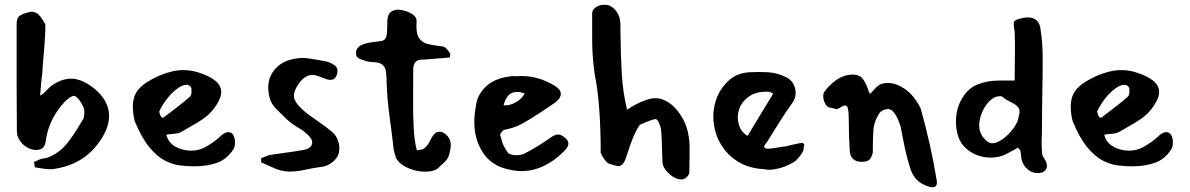

<svg xmlns="http://www.w3.org/2000/svg" viewBox="-20 -711 5006 808"><path d="M189 1Q179 1 163.5 -1Q148 -3 126 -7Q126 -17 123 -29Q127 -31 131.5 -33Q136 -35 142 -38Q152 -42 162 -44Q193 -47 232 -77Q270 -106 332 -213Q333 -217 334 -224Q335 -231 335 -241Q335 -251 332 -258Q316 -295 295 -307Q289 -310 274 -300.5Q259 -291 250 -280Q184 -208 172 -115Q167 -79 131 -80Q111 -80 92.5 -91.5Q74 -103 62.5 -121Q51 -139 51 -159Q50 -235 50 -347.5Q50 -460 50 -611Q50 -636 64.5 -645.5Q79 -655 107 -661Q118 -664 134 -656Q148 -649 171 -609Q171 -551 162 -462L159 -422Q159 -412 157.5 -399.5Q156 -387 154 -370Q152 -351 151 -335.5Q150 -320 149 -309Q160 -313 177 -332Q182 -337 186.5 -341Q191 -345 195 -349Q238 -380 279 -380Q321 -380 368 -345Q439 -292 439 -223Q439 -168 393 -107Q327 -18 207 0Q204 1 199.5 1Q195 1 189 1Z M797 -11Q769 -11 737 -15Q705 -19 672.5 -36Q640 -53 608 -92Q576 -131 547 -201Q543 -217 541 -232Q539 -247 539 -262Q539 -309 565.5 -338Q592 -367 651 -393Q706 -416 751 -416Q785 -416 815 -406Q911 -376 911 -324Q911 -291 872 -244Q860 -230 844.5 -218Q829 -206 805.5 -192Q782 -178 743 -156Q732 -149 710 -148Q699 -147 691.5 -146Q684 -145 680 -144Q688 -111 718 -94Q748 -77 785 -77Q816 -77 842 -91Q878 -110 906 -136Q925 -155 942 -155Q953 -155 961 -144Q969 -130 969 -112Q969 -92 961 -81Q935 -41 893.5 -26Q852 -11 797 -11ZM673 -220Q708 -246 735 -267.5Q762 -289 780 -305Q786 -311 786 -327Q786 -338 785 -341Q783 -346 778 -350Q771 -353 770 -354Q752 -356 730 -341Q708 -326 687 -300.5Q666 -275 650 -242Q658 -205 673 -220Z M1142 0Q1126 -7 1110 -14Q1094 -21 1079 -28V-45Q1090 -49 1101 -54Q1112 -59 1123 -60Q1156 -65 1190 -69.5Q1224 -74 1258 -80Q1285 -85 1292 -102Q1299 -119 1280 -139Q1261 -159 1235.5 -173.5Q1210 -188 1189 -207Q1169 -227 1146.5 -248.5Q1124 -270 1116 -294Q1097 -362 1128 -408Q1159 -454 1222 -464Q1252 -470 1283.5 -464.5Q1315 -459 1346 -454Q1368 -450 1387 -437Q1406 -424 1398 -398Q1392 -379 1379 -376Q1366 -373 1351.5 -378.5Q1337 -384 1324 -389Q1297 -400 1277.5 -393Q1258 -386 1241 -364Q1210 -322 1219 -295Q1228 -268 1274 -232Q1300 -213 1325.5 -195.5Q1351 -178 1375 -158Q1394 -143 1402 -120.5Q1410 -98 1407.5 -76Q1405 -54 1389 -38Q1364 -11 1327 -8Q1297 -4 1266 3Q1235 10 1204 11Q1173 12 1142 0Z M1822 -2Q1807 9 1781.5 11Q1756 13 1728.5 6.5Q1701 0 1678 -14Q1655 -28 1646 -48Q1644 -54 1641.5 -63.5Q1639 -73 1637 -80Q1629 -151 1619 -223.5Q1609 -296 1607 -367Q1607 -393 1604 -411.5Q1601 -430 1587.5 -440Q1574 -450 1541 -450Q1523 -452 1501 -460.5Q1479 -469 1479 -480Q1476 -498 1484.5 -508.5Q1493 -519 1508 -524.5Q1523 -530 1537 -532Q1563 -536 1578 -537.5Q1593 -539 1599.5 -545.5Q1606 -552 1608 -569Q1610 -586 1610 -619Q1610 -639 1617.5 -652.5Q1625 -666 1648 -670Q1667 -671 1687.5 -664.5Q1708 -658 1721.5 -646.5Q1735 -635 1733 -619Q1730 -573 1742.5 -552.5Q1755 -532 1779.5 -526Q1804 -520 1837 -516Q1849 -516 1858.5 -506.5Q1868 -497 1875 -485Q1875 -481 1874 -476Q1873 -471 1873 -469L1762 -460Q1719 -464 1719 -418Q1719 -353 1718.5 -289.5Q1718 -226 1721 -171.5Q1724 -117 1734 -79Q1748 -79 1759.5 -83.5Q1771 -88 1784 -108Q1791 -121 1797.5 -133Q1804 -145 1814 -152Q1824 -159 1841 -155Q1861 -146 1871 -127Q1881 -108 1875 -81Q1871 -61 1867 -51Q1863 -41 1853.5 -31.5Q1844 -22 1822 -2Z M2172 9Q2159 9 2143 6.5Q2127 4 2108 -1Q2044 -18 2010 -72.5Q1976 -127 1976 -198Q1976 -221 1979 -240Q1980 -247 1983.5 -269.5Q1987 -292 1995 -307Q2033 -380 2130 -390Q2135 -391 2138.5 -391Q2142 -391 2145 -391Q2148 -390 2151 -390Q2154 -390 2156 -390Q2160 -391 2165 -391Q2170 -391 2177 -391Q2245 -391 2311 -352Q2342 -334 2340 -314Q2339 -295 2310 -275L2258 -240Q2210 -208 2176.5 -190Q2143 -172 2103 -165Q2097 -163 2090.5 -154.5Q2084 -146 2085 -142Q2086 -139 2088 -133Q2090 -127 2092 -118Q2096 -99 2119 -66Q2131 -59 2149 -58Q2170 -57 2186 -64Q2215 -79 2243.5 -96.5Q2272 -114 2300 -134Q2317 -145 2328 -145Q2344 -145 2360 -129Q2372 -119 2372 -106Q2372 -93 2353 -74Q2269 10 2172 9ZM2099 -268Q2123 -265 2150.5 -280.5Q2178 -296 2188 -318Q2170 -324 2156 -324Q2133 -324 2120 -310Q2107 -296 2099 -268Z M2846 44Q2830 44 2812 32.5Q2794 21 2781.5 4.5Q2769 -12 2768 -27L2766 -82Q2766 -92 2765.5 -105.5Q2765 -119 2764 -137Q2763 -174 2755 -189Q2749 -207 2740 -210Q2730 -211 2673 -186Q2660 -169 2645.5 -135Q2631 -101 2615 -49Q2603 -12 2583 -12Q2582 -12 2578.5 -12.5Q2575 -13 2570 -14Q2566 -15 2560 -17Q2554 -19 2546 -21Q2528 -26 2508 -67Q2508 -167 2502 -249.5Q2496 -332 2483 -397Q2478 -429 2475 -467Q2472 -505 2472 -548V-655Q2472 -670 2487.5 -680.5Q2503 -691 2523 -691Q2541 -691 2552 -684Q2591 -658 2591 -605V-583Q2592 -481 2596.5 -402Q2601 -323 2619 -249Q2656 -275 2701 -291Q2742 -305 2775 -290Q2808 -275 2832.5 -243.5Q2857 -212 2869 -176Q2876 -156 2879.5 -129Q2883 -102 2882 -68L2881 14Q2881 22 2872.5 31.5Q2864 41 2856 43Q2853 44 2846 44Z M3197 1Q3131 -2 3084.5 -31.5Q3038 -61 3012 -106.5Q2986 -152 2982.5 -205Q2979 -258 3000 -308Q3017 -346 3050 -375Q3083 -404 3135 -407Q3173 -409 3211 -407Q3249 -405 3284 -388Q3316 -375 3325.5 -340.5Q3335 -306 3313 -276Q3285 -237 3259 -195Q3233 -153 3207 -112Q3192 -96 3197 -90Q3202 -84 3218.5 -85.5Q3235 -87 3254.5 -90.5Q3274 -94 3287 -95Q3293 -97 3310.5 -101Q3328 -105 3343.5 -108Q3359 -111 3359 -109Q3367 -101 3364.5 -98.5Q3362 -96 3362 -85Q3362 -77 3351.5 -61.5Q3341 -46 3331 -37Q3319 -26 3294 -15Q3269 -4 3242 1Q3215 6 3197 1ZM3126 -139Q3152 -183 3180 -228.5Q3208 -274 3234 -317Q3227 -321 3223 -323Q3219 -325 3215 -325Q3163 -327 3132 -305Q3101 -283 3090.5 -251Q3080 -219 3089 -187.5Q3098 -156 3126 -139Z M3860 62Q3826 44 3810.5 -3Q3795 -50 3780 -127L3770 -179Q3746 -252 3718 -252Q3690 -251 3677 -229Q3658 -198 3655.5 -162.5Q3653 -127 3653 -69Q3648 -47 3638 -38.5Q3628 -30 3607 -30Q3559 -30 3556 -77Q3554 -105 3553 -136.5Q3552 -168 3552 -203Q3552 -223 3550 -245Q3548 -267 3534 -267Q3528 -267 3517 -259Q3504 -251 3500 -252L3469 -259Q3461 -261 3454 -272.5Q3447 -284 3445 -298.5Q3443 -313 3448 -323Q3455 -333 3463.5 -342.5Q3472 -352 3486 -364Q3524 -396 3566 -397Q3598 -398 3612.5 -377Q3627 -356 3635 -329Q3635 -327 3637.5 -323Q3640 -319 3642 -316L3666 -342Q3684 -362 3717 -362Q3750 -362 3787.5 -337Q3825 -312 3854 -256Q3898 -101 3923 54Q3924 96 3860 62Z M4355 17Q4326 20 4304.5 1.5Q4283 -17 4278 -45Q4277 -61 4274.5 -74.5Q4272 -88 4271.5 -91Q4271 -94 4274 -77Q4274 -77 4274 -78Q4272 -89 4271.5 -91Q4271 -93 4274 -78V-77V-78Q4273 -80 4269.5 -83Q4266 -86 4264 -90Q4256 -86 4248.5 -81Q4241 -76 4233 -73Q4202 -52 4165 -48.5Q4128 -45 4093.5 -57.5Q4059 -70 4035 -97Q4016 -118 4008 -153Q4000 -188 4004.5 -225Q4009 -262 4024 -288Q4050 -338 4092.5 -355Q4135 -372 4184 -372H4250Q4250 -424 4251 -474.5Q4252 -525 4250 -577Q4247 -595 4246 -611Q4245 -627 4271 -632Q4307 -643 4330 -633Q4353 -623 4358 -594Q4368 -534 4368 -465Q4368 -392 4366.5 -320Q4365 -248 4365 -177Q4365 -155 4364.5 -143.5Q4364 -132 4363.5 -123.5Q4363 -115 4363.5 -103.5Q4364 -92 4365 -70Q4365 -60 4371 -49.5Q4377 -39 4382 -31Q4390 -11 4381.5 2Q4373 15 4355 17ZM4153 -108Q4168 -107 4187.5 -118Q4207 -129 4224.5 -147Q4242 -165 4254 -185Q4266 -205 4267 -222Q4274 -242 4268 -253.5Q4262 -265 4250 -272.5Q4238 -280 4224 -286.5Q4210 -293 4201 -302Q4196 -307 4185.5 -306Q4175 -305 4167 -302Q4143 -290 4125 -261.5Q4107 -233 4102 -200Q4097 -167 4111 -143Q4116 -133 4128 -121.5Q4140 -110 4153 -108Z M4744 -11Q4716 -11 4684 -15Q4652 -19 4619.5 -36Q4587 -53 4555 -92Q4523 -131 4494 -201Q4490 -217 4488 -232Q4486 -247 4486 -262Q4486 -309 4512.5 -338Q4539 -367 4598 -393Q4653 -416 4698 -416Q4732 -416 4762 -406Q4858 -376 4858 -324Q4858 -291 4819 -244Q4807 -230 4791.5 -218Q4776 -206 4752.5 -192Q4729 -178 4690 -156Q4679 -149 4657 -148Q4646 -147 4638.5 -146Q4631 -145 4627 -144Q4635 -111 4665 -94Q4695 -77 4732 -77Q4763 -77 4789 -91Q4825 -110 4853 -136Q4872 -155 4889 -155Q4900 -155 4908 -144Q4916 -130 4916 -112Q4916 -92 4908 -81Q4882 -41 4840.5 -26Q4799 -11 4744 -11ZM4620 -220Q4655 -246 4682 -267.5Q4709 -289 4727 -305Q4733 -311 4733 -327Q4733 -338 4732 -341Q4730 -346 4725 -350Q4718 -353 4717 -354Q4699 -356 4677 -341Q4655 -326 4634 -300.5Q4613 -275 4597 -242Q4605 -205 4620 -220Z"/></svg>

Font: Mansalva
Style: Regular
Weight: 400
Designer: Carolina Short
Foundry: Carolina Short
Version: Version 2.112; ttfautohint (v1.8.4.7-5d5b)